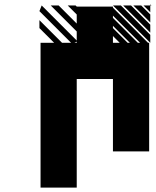

<svg xmlns="http://www.w3.org/2000/svg" viewBox="-20 -697 717 884"><path d="M671.9 -640.6 640.6 -671.9H671.9ZM671.9 -593.8 593.8 -671.9H630.2L671.9 -630.2ZM671.9 -546.9 546.9 -671.9H583.3L671.9 -583.3ZM671.9 -500 500 -671.9H536.5L671.9 -536.5ZM671.9 -671.9H677.1L671.9 -677.1ZM166.7 166.7V-500H229.2L161.5 -567.7V-604.2L265.6 -500H307.3L161.5 -645.8L171.9 -671.9L333.3 -510.4V-552.1L213.5 -671.9H250L333.3 -588.5V-630.2L291.7 -671.9H328.1L333.3 -666.7H500V-661.5L661.5 -500H666.7V0H500V-333.3H333.3V166.7ZM666.7 -333.3V-500ZM531.2 -500 500 -531.2V-500ZM567.7 -500H578.1L500 -578.1V-567.7ZM614.6 -500H625L500 -625V-614.6ZM322.9 -500H333.3V-505.2Z"/></svg>

Font: 0xA000-Monochrome
Style: Monochrome
Weight: 400
Version: Version 0.1